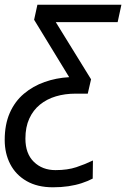

<svg xmlns="http://www.w3.org/2000/svg" viewBox="-54 -556 536 816"><path d="M171 240Q105 240 59 213.5Q13 187 -10.5 141.5Q-34 96 -34 39Q-34 -27 -12.5 -76Q9 -125 47.5 -157.5Q86 -190 135.5 -207.5Q185 -225 240 -228L91 -472L105 -536H462L446 -462H183L333 -219L319 -158H267Q222 -158 183.5 -146.5Q145 -135 116 -111.5Q87 -88 70.5 -52Q54 -16 54 33Q54 97 90 132Q126 167 182 167Q233 167 270.5 154.5Q308 142 341 126L340 203Q319 214 293 222.5Q267 231 236.5 235.5Q206 240 171 240Z"/></svg>

Font: Noto Sans Display
Style: Italic
Weight: 400
Italic angle: -12°
Designer: Monotype Design Team
Foundry: Monotype Imaging Inc.
Version: Version 2.003